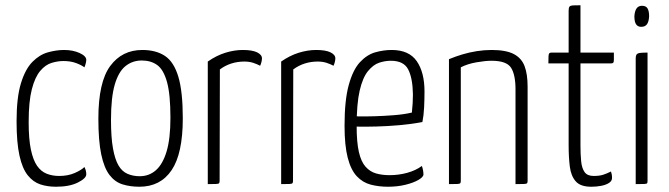

<svg xmlns="http://www.w3.org/2000/svg" viewBox="-20 -700 2544 730"><path d="M193 10Q160 10 133 1Q106 -8 85.5 -33.5Q65 -59 54 -108.5Q43 -158 43 -239Q43 -329 59.5 -383Q76 -437 103 -464.5Q130 -492 162 -501Q194 -510 224 -510Q257 -510 282.5 -498.5Q308 -487 308 -472Q308 -467 306 -459Q304 -451 301 -444Q289 -453 268.5 -460.5Q248 -468 221 -468Q200 -468 176.5 -461Q153 -454 133 -430.5Q113 -407 101 -360.5Q89 -314 89 -236Q89 -171 97.5 -131Q106 -91 121 -69.5Q136 -48 157.5 -39.5Q179 -31 205 -31Q238 -31 263.5 -42Q289 -53 301 -65Q305 -57 306.5 -50.5Q308 -44 308 -37Q308 -22 276 -6Q244 10 193 10Z M510 10Q475 10 446 1Q417 -8 396.5 -34.5Q376 -61 365 -112.5Q354 -164 354 -249Q354 -388 399 -449Q444 -510 521 -510Q573 -510 607 -487.5Q641 -465 658 -408.5Q675 -352 675 -250Q675 -116 632.5 -53Q590 10 510 10ZM511 -30Q547 -30 573 -53Q599 -76 613.5 -124.5Q628 -173 628 -252Q628 -341 615 -388Q602 -435 578 -452.5Q554 -470 519 -470Q484 -470 457.5 -449Q431 -428 416.5 -379Q402 -330 402 -244Q402 -178 409.5 -136Q417 -94 430.5 -71Q444 -48 465 -39Q486 -30 511 -30Z M770 0V-466Q803 -489 837 -499.5Q871 -510 903 -510Q939 -510 957.5 -501Q976 -492 976 -478Q976 -472 974 -464Q972 -456 969 -450Q958 -456 943 -461Q928 -466 909 -466Q883 -466 859.5 -458.5Q836 -451 816 -436L815 -12Q815 -6 813 -3.5Q811 -1 801.5 -0.5Q792 0 770 0Z M1049 0V-466Q1082 -489 1116 -499.5Q1150 -510 1182 -510Q1218 -510 1236.5 -501Q1255 -492 1255 -478Q1255 -472 1253 -464Q1251 -456 1248 -450Q1237 -456 1222 -461Q1207 -466 1188 -466Q1162 -466 1138.5 -458.5Q1115 -451 1095 -436L1094 -12Q1094 -6 1092 -3.5Q1090 -1 1080.5 -0.5Q1071 0 1049 0Z M1455 10Q1420 10 1389.5 2Q1359 -6 1336.5 -30Q1314 -54 1302 -100.5Q1290 -147 1290 -222Q1290 -319 1306 -377Q1322 -435 1348.5 -463.5Q1375 -492 1406.5 -501Q1438 -510 1469 -510Q1535 -510 1564.5 -467.5Q1594 -425 1594 -352Q1594 -322 1592.5 -291.5Q1591 -261 1586 -236Q1544 -228 1498 -224Q1452 -220 1411.5 -219Q1371 -218 1345.5 -218.5Q1320 -219 1320 -219V-258Q1320 -258 1344 -257.5Q1368 -257 1403.5 -258Q1439 -259 1477.5 -262Q1516 -265 1546 -272Q1548 -291 1549 -308Q1550 -325 1550 -341Q1549 -403 1532 -436Q1515 -469 1466 -469Q1444 -469 1421.5 -461.5Q1399 -454 1379 -429.5Q1359 -405 1347.5 -355.5Q1336 -306 1336 -221Q1336 -159 1344.5 -122Q1353 -85 1370 -66Q1387 -47 1410 -40.5Q1433 -34 1461 -34Q1496 -34 1528.5 -43Q1561 -52 1584 -69Q1587 -61 1588.5 -52Q1590 -43 1590 -37Q1590 -27 1571 -16Q1552 -5 1521.5 2.5Q1491 10 1455 10Z M1687 0V-475Q1711 -485 1737.5 -493Q1764 -501 1792.5 -505.5Q1821 -510 1849 -510Q1904 -510 1933.5 -494.5Q1963 -479 1974.5 -448.5Q1986 -418 1986 -371V-12Q1986 -6 1984 -3.5Q1982 -1 1972.5 -0.5Q1963 0 1940 0V-360Q1940 -416 1923 -442.5Q1906 -469 1849 -469Q1825 -469 1791 -463Q1757 -457 1732 -444V-12Q1732 -6 1730 -3.5Q1728 -1 1718.5 -0.5Q1709 0 1687 0Z M2228 10Q2187 10 2169 -10.5Q2151 -31 2146.5 -66.5Q2142 -102 2142 -148V-459H2065Q2065 -478 2065.5 -486.5Q2066 -495 2068.5 -497.5Q2071 -500 2076 -500H2142V-660Q2142 -671 2145.5 -675Q2149 -679 2158.5 -679.5Q2168 -680 2187 -680V-500H2314Q2314 -482 2314 -473Q2314 -464 2311.5 -461.5Q2309 -459 2304 -459H2187V-146Q2187 -114 2189.5 -87.5Q2192 -61 2202.5 -46Q2213 -31 2237 -31Q2259 -31 2273 -35.5Q2287 -40 2303 -48Q2305 -42 2306 -36.5Q2307 -31 2307 -23Q2307 -12 2295.5 -4.5Q2284 3 2266 6.5Q2248 10 2228 10Z M2397 0V-477Q2397 -489 2401 -493.5Q2405 -498 2415 -499Q2425 -500 2442 -500V-12Q2442 -6 2440.5 -3.5Q2439 -1 2429.5 -0.5Q2420 0 2397 0ZM2418 -598Q2405 -598 2398.5 -607.5Q2392 -617 2392 -638Q2393 -657 2400 -667.5Q2407 -678 2421 -678Q2436 -678 2442 -668Q2448 -658 2448 -638Q2447 -618 2440 -608Q2433 -598 2418 -598Z"/></svg>

Font: Yanone Kaffeesatz ExtraLight Light
Style: Regular
Weight: 300
Version: Version 2.003